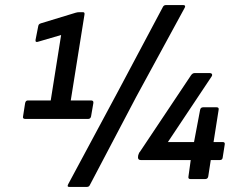

<svg xmlns="http://www.w3.org/2000/svg" viewBox="-20 -706 945 757"><path d="M80 -237Q68 -237 71 -248L79 -299Q81 -310 90 -310H180L221 -568L132 -542Q119 -537 120 -548L130 -599Q131 -606 133 -609Q135 -612 141 -614L279 -656Q283 -657 286 -657.5Q289 -658 293 -658H307Q315 -658 313 -648L259 -310H339Q350 -310 348 -299L339 -247Q337 -237 327 -237ZM253 31Q243 31 249 20L446 -347L623 -680Q627 -686 634 -686H703Q708 -686 709.5 -683Q711 -680 708 -675L517 -324L334 24Q331 31 322 31ZM731 0Q721 0 723 -10L732 -75H535Q524 -75 524 -86L525 -94Q527 -99 528 -102Q529 -105 532 -108L733 -409Q739 -418 748 -418H807Q813 -418 815.5 -414Q818 -410 814 -404L642 -146H745L769 -273Q771 -283 781 -283H834Q844 -283 842 -273L822 -146H858Q868 -146 866 -136L858 -85Q857 -75 847 -75H811L801 -10Q799 0 789 0Z"/></svg>

Font: Sofia Sans Semi Condensed SemiBold
Style: Italic
Weight: 600
Italic angle: -9°
Version: Version 4.100